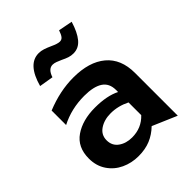

<svg xmlns="http://www.w3.org/2000/svg" viewBox="-212 -870 1003 1003"><g transform="rotate(-45 290.0 -368.5)"><path d="M270 -82Q226 -82 195.5 -104Q165 -126 165 -166Q165 -206 198.5 -228.5Q232 -251 280 -251Q334 -251 386 -225V-131Q340 -82 270 -82ZM274 -521Q175 -521 72 -479V-372Q151 -413 247 -413Q315 -413 350.5 -390Q386 -367 386 -317V-302Q331 -330 243 -330Q151 -330 91.5 -289Q32 -248 32 -164Q32 -110 59 -70Q86 -30 130 -9.5Q174 11 225 11Q275 11 313.5 -5Q352 -21 384 -52L519 6V-310Q519 -413 454.5 -467Q390 -521 274 -521ZM245 -645Q256 -645 269.5 -640Q283 -635 296 -629Q316 -619 331.5 -614Q347 -609 364 -609Q403 -609 429.5 -641Q456 -673 474 -733L396 -748Q388 -724 379.5 -713.5Q371 -703 357 -703Q341 -703 309 -718Q287 -728 270 -733.5Q253 -739 236 -739Q155 -739 120 -612L198 -599Q213 -645 245 -645Z"/></g></svg>

Font: Geom SemiBold
Style: Bold
Weight: 600
Version: Version 1.102